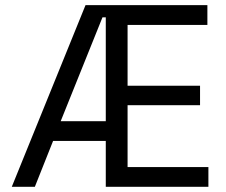

<svg xmlns="http://www.w3.org/2000/svg" viewBox="-20 -720 871 740"><path d="M387.7 0Q387.7 -174.8 387.7 -700.2Q485.4 -700.2 779.3 -700.2Q779.3 -680.7 779.3 -624Q702.1 -624 471.7 -624Q471.7 -565.4 471.7 -389.6Q542 -389.6 751 -389.6Q751 -371.1 751 -314.5Q681.6 -314.5 471.7 -314.5Q471.7 -254.9 471.7 -76.2Q549.8 -76.2 783.2 -76.2Q783.2 -56.6 783.2 0Q684.6 0 387.7 0ZM25.4 0Q96.7 -174.8 309.6 -700.2Q329.1 -700.2 387.7 -700.2Q387.7 -688.5 387.7 -653.3Q384.8 -653.3 375 -653.3Q335 -552.7 213.9 -252.9Q257.8 -252.9 387.7 -252.9Q387.7 -234.4 387.7 -176.8Q336.9 -176.8 184.6 -176.8Q167 -132.8 114.3 0Q91.8 0 25.4 0Z"/></svg>

Font: Kadena Space Grotesk
Style: Regular
Weight: 400
Designer: Florian Karsten
Version: Version 2.000